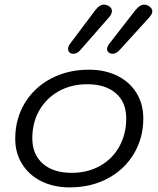

<svg xmlns="http://www.w3.org/2000/svg" viewBox="-20 -802 685 832"><path d="M46 -201Q46 -286 87 -354.5Q128 -423 201 -461.5Q274 -500 365 -500Q435 -500 488.5 -473.5Q542 -447 571.5 -399Q601 -351 601 -289Q601 -204 560 -135.5Q519 -67 446.5 -28.5Q374 10 282 10Q213 10 159.5 -16.5Q106 -43 76 -91Q46 -139 46 -201ZM527 -289Q527 -359 482 -398Q437 -437 358 -437Q289 -437 235 -407Q181 -377 150.5 -324Q120 -271 120 -203Q120 -133 165.5 -93Q211 -53 291 -53Q359 -53 413 -83Q467 -113 497 -167Q527 -221 527 -289ZM444 -589Q444 -600 454 -613L566 -757Q586 -782 605 -782Q614 -782 623 -777Q640 -767 640 -753Q640 -742 628 -728L499 -586Q484 -569 467 -569Q461 -569 455 -572Q444 -578 444 -589ZM275 -590Q275 -601 284 -613L393 -758Q411 -782 431 -782Q439 -782 449 -777Q465 -769 465 -754Q465 -742 454 -729L329 -586Q315 -569 298 -569Q291 -569 285 -572Q275 -578 275 -590Z"/></svg>

Font: Kodchasan
Style: Italic
Weight: 400
Italic angle: -10°
Version: Version 1.000; ttfautohint (v1.6)